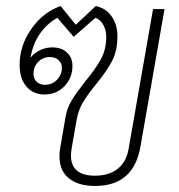

<svg xmlns="http://www.w3.org/2000/svg" viewBox="-20 -606 592 636"><path d="M525 -576 445 -119Q422 10 295 10Q240 10 208.5 -15Q177 -40 177 -89Q177 -103 180 -119L197 -218Q202 -248 217.5 -273.5Q233 -299 262 -336Q297 -378 314.5 -410.5Q332 -443 332 -484Q332 -505 322.5 -523Q313 -541 296 -547L224 -484L170 -547Q97 -505 81 -415Q94 -431 113 -440Q132 -449 153 -449Q184 -449 202 -432Q220 -415 220 -388Q220 -348 193.5 -320.5Q167 -293 127 -293Q90 -293 67.5 -319.5Q45 -346 45 -391Q45 -455 84 -510.5Q123 -566 181 -586L231 -524L297 -586Q331 -579 350 -551.5Q369 -524 369 -486Q369 -438 351.5 -404.5Q334 -371 299 -328Q272 -295 256 -269Q240 -243 234 -210L217 -113Q215 -97 215 -91Q215 -24 295 -24Q341 -24 370 -47Q399 -70 406 -113L487 -576ZM91 -362Q91 -345 101.5 -335Q112 -325 129 -325Q152 -325 168.5 -341.5Q185 -358 185 -381Q185 -397 174 -407Q163 -417 145 -417Q122 -417 106.5 -401Q91 -385 91 -362Z"/></svg>

Font: Sarabun Thin
Style: Italic
Weight: 250
Italic angle: -10°
Designer: Suppakit Chalermlarp | Katatrad Co.,Ltd.
Foundry: Cadson Demak Co.,Ltd.
Version: Version 1.000; ttfautohint (v1.6)